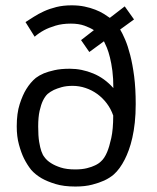

<svg xmlns="http://www.w3.org/2000/svg" viewBox="-20 -681 586 717"><path d="M75.2 -598.6Q89.4 -607.4 106.4 -618.4Q123.5 -629.4 144.3 -638.9Q165 -648.4 190.7 -654.8Q216.3 -661.1 247.6 -661.1Q273.9 -661.1 295.9 -656.5Q317.9 -651.9 335.9 -644.8Q354 -637.7 367.4 -629.4Q380.9 -621.1 390.1 -614.3L445.8 -657.2L480.5 -608.4L428.7 -570.8Q437.5 -556.2 447.5 -532.7Q457.5 -509.3 466.3 -475.1Q475.1 -440.9 481 -395.8Q486.8 -350.6 486.8 -292.5Q486.8 -254.9 483.4 -223.4Q480 -191.9 474.1 -166.3Q468.3 -140.6 460.9 -120.6Q453.6 -100.6 445.8 -85.4Q427.7 -49.8 405.3 -29.8Q390.1 -16.6 369.1 -6.8Q351.1 1.5 324.5 8.5Q297.9 15.6 261.7 15.6Q217.8 15.6 187 6.1Q156.2 -3.4 135.7 -15.1Q112.3 -28.8 96.7 -46.4Q81.5 -65.4 69.3 -89.8Q59.1 -110.8 50.8 -140.9Q42.5 -170.9 42.5 -209Q42.5 -257.8 53.5 -292Q64.5 -326.2 78.1 -348.1Q93.8 -373.5 113.8 -390.1Q126 -399.4 144 -407.2Q159.7 -413.6 183.3 -418.9Q207 -424.3 240.7 -424.3Q285.2 -424.3 327.9 -406.7Q370.6 -389.2 403.3 -352.1Q403.3 -388.2 399.7 -416.5Q396 -444.8 390.6 -466.3Q385.3 -487.8 379.2 -502.7Q373 -517.6 368.2 -526.9L313.5 -486.8L282.7 -531.2L330.6 -568.4Q316.4 -577.6 295.2 -585.2Q273.9 -592.8 244.6 -592.8Q212.4 -592.8 187.3 -585.2Q162.1 -577.6 145 -568.4Q125 -557.6 109.4 -543.9ZM260.7 -48.3Q286.6 -48.3 304.9 -53Q323.2 -57.6 335 -63.5Q348.6 -69.8 357.4 -78.6Q370.1 -89.8 379.9 -112.8Q388.2 -132.3 395.5 -165.3Q402.8 -198.2 402.8 -249.5Q394 -274.9 378.4 -295.4Q362.8 -315.9 342.8 -330.3Q322.8 -344.7 299.3 -352.5Q275.9 -360.4 251 -360.4Q227.5 -360.4 210.2 -355.5Q192.9 -350.6 181.2 -345.2Q167.5 -338.4 157.7 -330.1Q147.9 -320.8 140.1 -304.7Q133.3 -290.5 127.9 -267.1Q122.6 -243.7 122.6 -208.5Q122.6 -173.3 126.2 -151.4Q129.9 -129.4 134.3 -116.7Q139.6 -101.6 146 -94.2Q155.3 -81.1 171.4 -71.3Q185.1 -62.5 206.8 -55.4Q228.5 -48.3 260.7 -48.3Z"/></svg>

Font: Metrophobic
Style: Regular
Weight: 400
Designer: vernon adams
Foundry: vernon adams
Version: Version 1.000